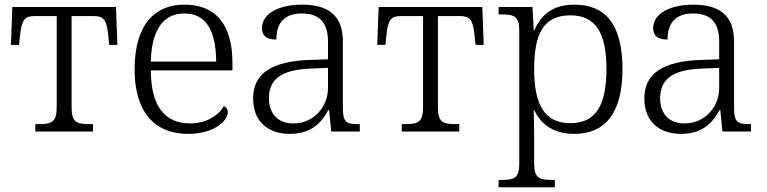

<svg xmlns="http://www.w3.org/2000/svg" viewBox="-20 -566 3299 826"><path d="M132 0H380V-32H366C310 -32 288 -39 288 -105V-497H381C424 -497 436 -483 444 -429L450 -373H485L479 -536H33L27 -373H62L68 -429C76 -483 88 -497 131 -497H224V-105C224 -39 201 -32 146 -32H132Z M789 10C901 10 960 -46 960 -84C960 -96 952 -106 943 -110C921 -69 867 -35 798 -35C688 -35 629 -111 629 -263H980V-295C980 -473 898 -546 773 -546C651 -546 559 -466 559 -267C559 -87 643 10 789 10ZM910 -301H629C632 -445 688 -508 773 -508C861 -508 909 -443 910 -301Z M1226 10C1321 10 1364 -40 1392 -92H1396L1405 0H1528V-32H1518C1467 -32 1455 -43 1455 -105V-388C1455 -497 1395 -546 1280 -546C1180 -546 1107 -508 1107 -445C1107 -410 1129 -396 1169 -396C1169 -461 1198 -508 1278 -508C1367 -508 1391 -455 1391 -386V-311L1308 -308C1153 -302 1069 -252 1069 -143C1069 -37 1140 10 1226 10ZM1242 -35C1175 -35 1137 -77 1137 -143C1137 -221 1184 -266 1317 -271L1391 -274V-187C1391 -110 1333 -35 1242 -35Z M1708 0H1956V-32H1942C1886 -32 1864 -39 1864 -105V-497H1957C2000 -497 2012 -483 2020 -429L2026 -373H2061L2055 -536H1609L1603 -373H1638L1644 -429C1652 -483 1664 -497 1707 -497H1800V-105C1800 -39 1777 -32 1722 -32H1708Z M2125 240H2367V208H2356C2300 208 2278 201 2278 137V19C2278 -10 2277 -54 2276 -91H2279C2310 -26 2367 10 2451 10C2580 10 2658 -75 2658 -269C2658 -461 2585 -546 2451 -546C2364 -546 2310 -508 2279 -436H2276L2271 -536H2125V-504H2137C2191 -504 2214 -497 2214 -433V137C2214 201 2192 208 2136 208H2125ZM2434 -36C2321 -36 2278 -118 2278 -269C2278 -424 2320 -500 2434 -500C2542 -500 2589 -425 2589 -269C2589 -112 2542 -36 2434 -36Z M2909 10C3004 10 3047 -40 3075 -92H3079L3088 0H3211V-32H3201C3150 -32 3138 -43 3138 -105V-388C3138 -497 3078 -546 2963 -546C2863 -546 2790 -508 2790 -445C2790 -410 2812 -396 2852 -396C2852 -461 2881 -508 2961 -508C3050 -508 3074 -455 3074 -386V-311L2991 -308C2836 -302 2752 -252 2752 -143C2752 -37 2823 10 2909 10ZM2925 -35C2858 -35 2820 -77 2820 -143C2820 -221 2867 -266 3000 -271L3074 -274V-187C3074 -110 3016 -35 2925 -35Z"/></svg>

Font: Noto Serif Light
Style: Regular
Weight: 300
Designer: Monotype Design Team
Foundry: Monotype Imaging Inc.
Version: Version 2.013